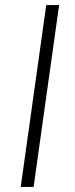

<svg xmlns="http://www.w3.org/2000/svg" viewBox="-20 -740 296 760"><path d="M62 0 163 -720H214L113 0Z"/></svg>

Font: Chivo Medium Thin
Style: Italic
Weight: 250
Italic angle: -8.05°
Version: Version 2.002